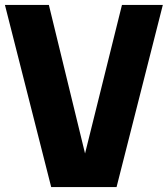

<svg xmlns="http://www.w3.org/2000/svg" viewBox="-27 -760 682 780"><path d="M181 0 -7 -740H171.5L318.5 -136.5L468.5 -740H634.5L446.5 0Z"/></svg>

Font: Encode Sans Condensed Condensed ExtraBold
Style: Regular
Weight: 800
Width: 3
Designer: Multiple Designers
Foundry: Impallari Type
Version: Version 3.000; ttfautohint (v1.8.3) -l 8 -r 50 -G 200 -x 14 